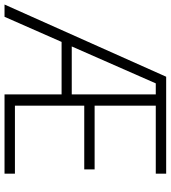

<svg xmlns="http://www.w3.org/2000/svg" viewBox="26 -781 754 848"><g transform="rotate(90 403.0 -357.0)"><path d="M396 -296.9V-668H347.2L184.1 -296.9ZM746.1 0H396V-252H164.1L53.2 0H-1L317.9 -713.9H746.1V-668H445.8V-397.9H727.1V-352.1H445.8V-45.9H746.1Z"/></g></svg>

Font: OpenSans-Light
Style: Regular
Weight: 300
Foundry: Ascender Corporation
Version: Version 1.10